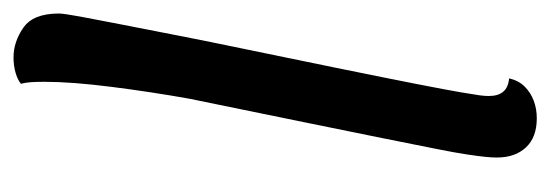

<svg xmlns="http://www.w3.org/2000/svg" viewBox="-285 -509 814 284"><g transform="rotate(-90 122.0 -367.0)"><path d="M89 20Q61 20 46 4Q31 -12 31 -39Q31 -47 32 -56.5Q33 -66 35.5 -83Q38 -100 44 -130Q50 -160 59.5 -207.5Q69 -255 83.5 -325.5Q98 -396 118 -494Q128 -550 135.5 -609Q143 -668 143 -708Q143 -719 142.5 -727.5Q142 -736 140 -743Q146 -748 156.5 -751Q167 -754 179 -754Q202 -754 223 -739.5Q244 -725 244 -687Q244 -680 239.5 -655.5Q235 -631 228.5 -598Q222 -565 215.5 -531.5Q209 -498 204 -473Q179 -352 163.5 -276Q148 -200 139.5 -156.5Q131 -113 127.5 -92.5Q124 -72 123 -64.5Q122 -57 122 -51Q122 -37 128.5 -29.5Q135 -22 148 -21Q145 -7 136 2Q127 11 115 15.5Q103 20 89 20Z"/></g></svg>

Font: Sansita Swashed Light Light
Style: Regular
Weight: 300
Version: Version 1.003